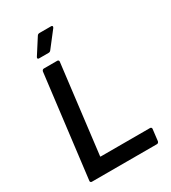

<svg xmlns="http://www.w3.org/2000/svg" viewBox="-213 -995 978 1101"><g transform="rotate(-30 276.5 -444.5)"><path d="M53 -12 136 -688Q137 -693 140.5 -696.5Q144 -700 149 -700H238Q243 -700 246 -696.5Q249 -693 248 -688L177 -105Q175 -100 181 -100H506Q511 -100 514 -96.5Q517 -93 516 -88L507 -12Q506 -7 502.5 -3.5Q499 0 494 0H63Q58 0 55 -3.5Q52 -7 53 -12ZM148 -778 214 -881Q219 -889 230 -889H306Q315 -889 315 -882Q315 -879 312 -874L233 -772Q227 -764 218 -764H154Q148 -764 146 -768Q144 -772 148 -778Z"/></g></svg>

Font: Barlow SemiBold
Style: Italic
Weight: 600
Italic angle: -7°
Designer: Jeremy Tribby
Foundry: Tribby Type
Version: Version 1.408